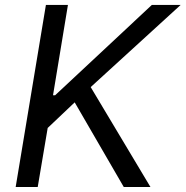

<svg xmlns="http://www.w3.org/2000/svg" viewBox="-20 -747 742 767"><path d="M42.6 0H130.7L170.5 -235.8L278.4 -338.1L474.4 0H581L342.3 -399.1L701.7 -727.3H586.6L200.3 -366.5H191.8L251.4 -727.3H163.4Z"/></svg>

Font: Magic Ui Pro
Style: Italic
Weight: 400
Italic angle: -9.39999°
Designer: Stefan Endress, Andreas Faust
Version: Version 1.000;FEAKit 1.0